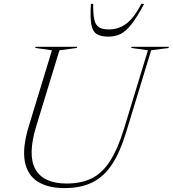

<svg xmlns="http://www.w3.org/2000/svg" viewBox="-20 -955 886 985"><path d="M166 -308Q120.5 -159 162 -86.2Q203.5 -13.5 322 -13.5Q396.5 -13.5 450.5 -40Q504.5 -66.5 544.5 -128.8Q584.5 -191 617 -297.5L739 -697L653.5 -709L655.5 -715H846.5L844.5 -709L755.5 -697L626.5 -274.5Q596.5 -176.5 555.8 -113.5Q515 -50.5 455.5 -20.2Q396 10 310.5 10Q227 10 174 -23Q121 -56 107.5 -126Q94 -196 127.5 -307L246.5 -697L161 -709L163 -715H376L374 -709L285 -697ZM538 -804Q588.5 -804 628.2 -833.8Q668 -863.5 705 -935H719.5Q683 -867 654.8 -830.8Q626.5 -794.5 598.8 -780.8Q571 -767 536 -767Q497 -767 475.8 -780.8Q454.5 -794.5 448.2 -830.8Q442 -867 446.5 -935H458Q457.5 -883.5 463.8 -855Q470 -826.5 487.8 -815.2Q505.5 -804 538 -804Z"/></svg>

Font: Newsreader 72pt ExtraLight
Style: Italic
Weight: 275
Italic angle: -17°
Designer: Hugues Gentile
Foundry: Production Type
Version: Version 1.003; ttfautohint (v1.8.3)